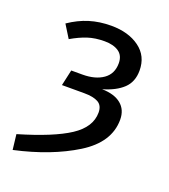

<svg xmlns="http://www.w3.org/2000/svg" viewBox="-121 -628 723 819"><g transform="rotate(20 240.5 -218.0)"><path d="M423 -400Q423 -349 391 -318.5Q359 -288 300 -271Q356 -270 386.5 -245Q417 -220 417 -175Q417 -72 305 -2.5Q193 67 30 103L22 34Q175 -11 247.5 -58.5Q320 -106 320 -172Q320 -204 298 -216.5Q276 -229 234 -229H133L149 -301H200Q258 -301 293.5 -326Q329 -351 329 -399Q329 -434 305 -450.5Q281 -467 241 -467Q198 -467 164.5 -456Q131 -445 93 -423L57 -481Q101 -511 146.5 -525Q192 -539 245 -539Q323 -539 373 -502.5Q423 -466 423 -400Z"/></g></svg>

Font: FiraGO
Style: Italic
Weight: 400
Italic angle: -8°
Designer: bBox Type GmbH
Foundry: bBox Type GmbH
Version: Version 1.001